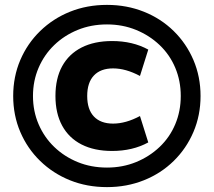

<svg xmlns="http://www.w3.org/2000/svg" viewBox="-20 -758 875 786"><path d="M418 8Q336 8 266.5 -20Q197 -48 144.5 -99Q92 -150 63 -218Q34 -286 34 -365Q34 -444 63 -512Q92 -580 144.5 -631Q197 -682 266.5 -710Q336 -738 418 -738Q499 -738 569 -710Q639 -682 691 -631Q743 -580 772 -512Q801 -444 801 -365Q801 -286 772 -218Q743 -150 691 -99Q639 -48 569 -20Q499 8 418 8ZM439 -140Q366 -140 314 -166.5Q262 -193 234.5 -243.5Q207 -294 207 -365Q207 -437 234.5 -487Q262 -537 314 -563.5Q366 -590 439 -590Q523 -590 587 -555L553 -447Q495 -478 443 -478Q392 -478 364.5 -449Q337 -420 337 -365Q337 -310 364.5 -281Q392 -252 443 -252Q495 -252 553 -283L587 -175Q523 -140 439 -140ZM418 -72Q482 -72 537 -94.5Q592 -117 633.5 -156.5Q675 -196 697.5 -249.5Q720 -303 720 -365Q720 -427 697.5 -480.5Q675 -534 633.5 -573.5Q592 -613 537 -635.5Q482 -658 418 -658Q353 -658 298 -635.5Q243 -613 202 -573.5Q161 -534 138 -480.5Q115 -427 115 -365Q115 -303 138 -249.5Q161 -196 202 -156.5Q243 -117 298 -94.5Q353 -72 418 -72Z"/></svg>

Font: M PLUS 2 Thin ExtraBold
Style: Regular
Weight: 800
Version: Version 1.001